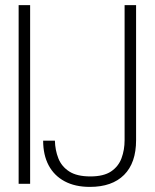

<svg xmlns="http://www.w3.org/2000/svg" viewBox="-20 -720 606 752"><path d="M53 0V-700H98V0ZM332 12Q274 12 233 -10Q192 -32 170.5 -72.5Q149 -113 149 -169H195Q196 -132 208.5 -100Q221 -68 251 -48.5Q281 -29 334 -29Q386 -29 415 -48.5Q444 -68 456 -100.5Q468 -133 468 -171V-700H513V-171Q513 -82 466 -35Q419 12 332 12Z"/></svg>

Font: DM Sans 36pt ExtraLight
Style: Regular
Weight: 250
Designer: Colophon Foundry, Jonny Pinhorn
Foundry: Colophon Foundry
Version: Version 4.004;gftools[0.9.30]